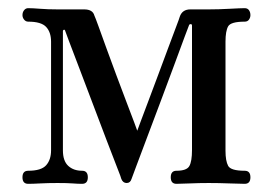

<svg xmlns="http://www.w3.org/2000/svg" viewBox="-20 -450 668 470"><path d="M49 0Q35 0 35 -16Q35 -32 49 -32Q81 -32 93 -45.5Q105 -59 105 -82V-348Q105 -371 93 -384Q81 -397 49 -397Q43 -397 39 -402Q35 -407 35 -413Q35 -420 39 -425Q43 -430 49 -430Q60 -430 78.5 -428.5Q97 -427 121 -427H186Q207 -427 211 -412Q213 -408 221 -386Q229 -364 240.5 -332Q252 -300 265 -265.5Q278 -231 289.5 -200.5Q301 -170 308.5 -150.5Q316 -131 316 -130Q317 -133 324.5 -153Q332 -173 343.5 -203.5Q355 -234 367.5 -267.5Q380 -301 391.5 -332Q403 -363 411 -384Q419 -405 420 -409Q426 -427 446 -427H491Q515 -427 542 -428.5Q569 -430 579 -430Q586 -430 589.5 -425Q593 -420 593 -413Q593 -407 589.5 -402Q586 -397 579 -397Q545 -397 538.5 -385.5Q532 -374 532 -348V-81Q532 -56 538.5 -44Q545 -32 579 -32Q593 -32 593 -16Q593 0 579 0Q569 0 542 -1Q515 -2 491 -2Q467 -2 444.5 -1Q422 0 412 0Q398 0 398 -16Q398 -32 412 -32Q437 -32 443.5 -43.5Q450 -55 450 -83V-387Q450 -391 447 -391Q444 -391 443 -389Q442 -387 432 -360Q422 -333 406.5 -291Q391 -249 373.5 -202.5Q356 -156 340 -113.5Q324 -71 313.5 -43Q303 -15 302 -12Q299 -2 290 -2Q281 -2 277 -12Q277 -14 266.5 -40.5Q256 -67 240.5 -108Q225 -149 207.5 -195Q190 -241 174.5 -282Q159 -323 149 -349Q139 -375 139 -376Q138 -378 136 -377Q134 -376 134 -374V-82Q134 -56 147 -44Q160 -32 181 -32Q195 -32 195 -16Q195 0 181 0Q171 0 158 -1Q145 -2 121 -2Q97 -2 78.5 -1Q60 0 49 0Z"/></svg>

Font: TsukuhouMincho
Style: Regular
Weight: 400
Designer: Iose
Foundry: Typographish
Version: Version 1.001; ttfautohint (v1.8.3)